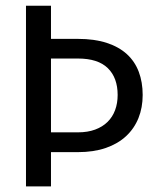

<svg xmlns="http://www.w3.org/2000/svg" viewBox="-20 -662 557 682"><path d="M161.1 -121.6V0H72.3V-641.6H161.1V-523.9H256.8Q315.4 -523.9 358.9 -509.8Q402.3 -495.6 430.7 -469.7Q459 -443.8 472.9 -407Q486.8 -370.1 486.8 -324.7Q486.8 -279.8 471.9 -242.7Q457 -205.6 428 -178.5Q398.9 -151.4 356 -136.5Q313 -121.6 256.8 -121.6ZM161.1 -191.9H256.8Q291.5 -191.9 317.9 -201.7Q344.2 -211.4 362.1 -229Q379.9 -246.6 388.9 -271Q397.9 -295.4 397.9 -324.7Q397.9 -385.7 363 -419.9Q328.1 -454.1 256.8 -454.1H161.1Z"/></svg>

Font: Carlito
Style: Regular
Weight: 400
Designer: Lukasz Dziedzic
Foundry: tyPoland Lukasz Dziedzic
Version: Version 1.104